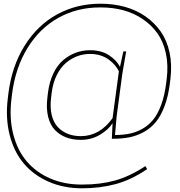

<svg xmlns="http://www.w3.org/2000/svg" viewBox="-20 -806 970 1032"><path d="M418 186H423.8Q519.5 186 598.1 164.3Q676.8 142.6 761.2 86.9L771 103Q685.1 161.1 601.3 183.6Q517.6 206.1 420.9 206.1Q322.3 206.1 241.7 170.9Q161.1 135.7 108.2 73.2Q55.2 10.7 32 -80.1Q8.8 -170.9 22 -277.8L24.9 -301.8Q43.5 -451.2 113 -561.5Q182.6 -671.9 287.6 -729Q392.6 -786.1 520 -786.1Q589.4 -786.1 650.6 -769.3Q711.9 -752.4 761 -718.5Q810.1 -684.6 843.8 -636.7Q877.4 -588.9 891.4 -523.4Q905.3 -458 896 -381.8L893.1 -357.9Q884.3 -287.6 864.3 -234.9Q844.2 -182.1 816.9 -149.2Q789.6 -116.2 752 -95.9Q714.4 -75.7 674.8 -67.9Q635.3 -60.1 585.9 -60.1H581.1L585 -144Q564 -109.9 517.8 -82Q471.7 -54.2 414.1 -54.2Q371.1 -54.2 335.9 -67.4Q300.8 -80.6 275.1 -107.4Q249.5 -134.3 238.5 -179.2Q227.5 -224.1 234.9 -283.2L237.8 -307.1Q245.1 -365.7 266.6 -410.9Q288.1 -456.1 319.6 -482.7Q351.1 -509.3 387.5 -522.7Q423.8 -536.1 463.9 -536.1Q523.4 -536.1 564.7 -509.8Q606 -483.4 625 -446.8L643.1 -529.8H658.2L637.2 -408.2L606.9 -180.2L598.1 -80.1Q641.1 -80.6 675.8 -87.4Q710.4 -94.2 744.4 -113Q778.3 -131.8 803 -162.1Q827.6 -192.4 846.2 -241.9Q864.7 -291.5 873 -357.9L876 -381.8Q885.3 -456.1 871.6 -519.3Q857.9 -582.5 825.7 -627.4Q793.5 -672.4 746.3 -704.1Q699.2 -735.8 642.6 -751Q585.9 -766.1 522.9 -766.1H517.1Q394 -766.1 293.5 -710Q192.9 -653.8 127.9 -548.1Q63 -442.4 44.9 -301.8L42 -277.8Q28.8 -172.9 51 -85.4Q73.2 2 123.8 61.3Q174.3 120.6 250 153.3Q325.7 186 418 186ZM619.1 -422.9Q610.4 -439.9 597.7 -455.1Q585 -470.2 566.2 -484.6Q547.4 -499 521 -507.6Q494.6 -516.1 463.9 -516.1Q428.2 -516.1 395.3 -503.9Q362.3 -491.7 333.7 -467.3Q305.2 -442.9 284.9 -401.9Q264.6 -360.8 257.8 -307.1L254.9 -283.2Q248 -229.5 257.8 -188.5Q267.6 -147.5 290.8 -123Q314 -98.6 345 -86.4Q376 -74.2 414.1 -74.2Q515.6 -74.2 585 -170.9Z"/></svg>

Font: Cooper Hewitt
Style: Thin Italic
Weight: 702
Designer: Village Type and Design LLC
Foundry: Cooper Hewitt Smithsonian Design Museum
Version: 1.000